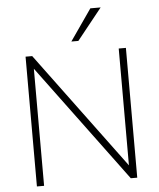

<svg xmlns="http://www.w3.org/2000/svg" viewBox="-61 -987 861 1039"><g transform="rotate(-5 369.5 -467.5)"><path d="M97 0V-705H133L624 -42H603V-705H642V0H607L116 -663H136V0ZM351 -765 469 -935H525L389 -765Z"/></g></svg>

Font: Mulish ExtraLight ExtraLight
Style: Regular
Weight: 250
Version: Version 3.603